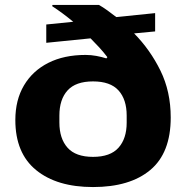

<svg xmlns="http://www.w3.org/2000/svg" viewBox="-20 -744 752 776"><path d="M356 12Q210 12 126 -56.5Q42 -125 42 -259Q42 -340 77 -399Q112 -458 175.5 -490Q239 -522 326 -522Q348 -522 369.5 -518Q391 -514 410 -508L414 -513Q398 -534 381 -552.5Q364 -571 346 -589L167 -571V-645L276 -656Q253 -675 232 -690.5Q211 -706 191 -719L192 -724H380Q396 -715 414 -702Q432 -689 450 -675L607 -691V-617L522 -609Q587 -543 628.5 -458.5Q670 -374 670 -269Q670 -126 587.5 -57Q505 12 356 12ZM356 -110Q426 -110 459 -147Q492 -184 492 -248V-277Q492 -342 459 -378.5Q426 -415 356 -415Q286 -415 253 -378.5Q220 -342 220 -277V-249Q220 -184 253 -147Q286 -110 356 -110Z"/></svg>

Font: Archivo SemiExpanded ExtraBold
Style: Regular
Weight: 800
Width: 6
Designer: Hector Gatti
Foundry: Omnibus-Type
Version: Version 2.001; ttfautohint (v1.8.3)